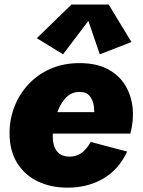

<svg xmlns="http://www.w3.org/2000/svg" viewBox="-20 -822 635 855"><path d="M281.7 13.7Q205.6 13.7 147 -14.9Q88.4 -43.5 55.4 -97.9Q22.5 -152.3 22.5 -229Q22.5 -290 43.9 -345.9Q65.4 -401.9 106 -445.8Q146.5 -489.7 204.3 -515.4Q262.2 -541 334.5 -541Q409.2 -541 459.7 -514.2Q510.3 -487.3 537.6 -442.4Q564.9 -397.5 570.6 -341.6Q576.2 -285.6 560.5 -227.1H141.6L161.6 -322.8H412.1L398.9 -300.8Q401.4 -320.8 398.2 -347.2Q395 -373.5 380.6 -393.1Q366.2 -412.6 334 -412.6Q300.8 -412.6 277.8 -390.9Q254.9 -369.1 241 -336.4Q227.1 -303.7 220.9 -270.3Q214.8 -236.8 214.8 -213.9Q214.8 -173.3 233.2 -148.9Q251.5 -124.5 290.5 -124.5Q317.4 -124.5 340.3 -138.9Q363.3 -153.3 383.8 -189.9L546.4 -147Q507.8 -65.4 438.5 -25.9Q369.1 13.7 281.7 13.7ZM260.7 -580.1 144 -651.9 298.3 -801.8H463.9L565.4 -634.8L424.3 -580.1L373.5 -729Z"/></svg>

Font: Schibsted Grotesk Black
Style: Italic
Weight: 900
Italic angle: -12°
Designer: Bakken & Baeck AS, Henrik Kongsvoll
Foundry: Schibsted ASA
Version: Version 1.100;gftools[0.9.25]